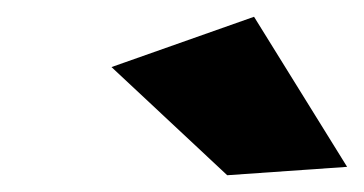

<svg xmlns="http://www.w3.org/2000/svg" viewBox="-20 -800 434 229"><path d="M283 -780 394 -601 251 -591 113 -720Z"/></svg>

Font: TypoPRO Montserrat
Style: Italic
Weight: 900
Italic angle: -11.3°
Designer: Julieta Ulanovsky
Foundry: Julieta Ulanovsky
Version: Version 6.001